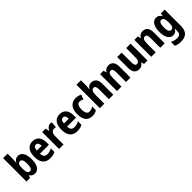

<svg xmlns="http://www.w3.org/2000/svg" viewBox="373 -2464 4408 4408"><g transform="rotate(-45 2577.0 -260.0)"><path d="M205 -577V-760H60V0H175L197 -58H205C239 -12 273 10 333 10C442 10 509 -94 509 -275C509 -456 442 -558 335 -558C276 -558 234 -529 205 -477H200C203 -516 205 -550 205 -577ZM287 -437C338 -437 362 -383 362 -277C362 -165 337 -110 288 -110C228 -110 205 -159 205 -265V-290C205 -387 226 -437 287 -437Z M808 -557C668 -557 587 -458 587 -271C587 -90 669 10 825 10C894 10 946 -2 993 -28V-144C942 -115 898 -103 844 -103C769 -103 732 -147 731 -233H1021V-309C1021 -465 943 -557 808 -557ZM812 -449C860 -449 887 -405 887 -334H732C735 -414 766 -449 812 -449Z M1383 -558C1326 -558 1280 -510 1256 -458H1249L1228 -548H1118V0H1262V-278C1262 -367 1307 -411 1368 -411C1390 -411 1407 -408 1420 -404L1433 -552C1417 -556 1399 -558 1383 -558Z M1688 -557C1548 -557 1467 -458 1467 -271C1467 -90 1549 10 1705 10C1774 10 1826 -2 1873 -28V-144C1822 -115 1778 -103 1724 -103C1649 -103 1612 -147 1611 -233H1901V-309C1901 -465 1823 -557 1688 -557ZM1692 -449C1740 -449 1767 -405 1767 -334H1612C1615 -414 1646 -449 1692 -449Z M2204 10C2259 10 2306 -5 2345 -33V-153C2305 -126 2261 -111 2217 -111C2157 -111 2123 -164 2123 -272C2123 -380 2157 -437 2216 -437C2250 -437 2283 -426 2317 -407L2358 -521C2316 -545 2268 -558 2210 -558C2058 -558 1976 -448 1976 -271C1976 -78 2057 10 2204 10Z M2587 -604V-760H2442V0H2587V-258C2587 -377 2606 -434 2673 -434C2715 -434 2734 -397 2734 -318V0H2879V-360C2879 -491 2818 -558 2717 -558C2657 -558 2611 -532 2585 -479H2577C2583 -513 2587 -555 2587 -604Z M3273 -558C3211 -558 3164 -530 3136 -477H3128L3111 -548H2998V0H3143V-258C3143 -383 3162 -434 3227 -434C3274 -434 3291 -395 3291 -318V0H3435V-360C3435 -492 3375 -558 3273 -558Z M3989 -548H3845V-279C3845 -173 3829 -114 3758 -114C3715 -114 3697 -153 3697 -233V-548H3553V-191C3553 -60 3612 10 3715 10C3775 10 3823 -16 3852 -69H3860L3877 0H3989Z M4385 -558C4323 -558 4276 -530 4248 -477H4240L4223 -548H4110V0H4255V-258C4255 -383 4274 -434 4339 -434C4386 -434 4403 -395 4403 -318V0H4547V-360C4547 -492 4487 -558 4385 -558Z M4822 -558C4712 -558 4645 -454 4645 -271C4645 -93 4711 10 4819 10C4881 10 4920 -18 4949 -72H4954C4951 -48 4950 -17 4950 3V14C4950 88 4908 120 4837 120C4778 120 4728 107 4671 78V203C4720 229 4773 240 4842 240C5017 240 5094 148 5094 -20V-548H4970L4958 -479H4951C4920 -534 4881 -558 4822 -558ZM4868 -437C4929 -437 4953 -388 4953 -279V-253C4953 -156 4928 -110 4870 -110C4818 -110 4792 -161 4792 -269C4792 -381 4818 -437 4868 -437Z"/></g></svg>

Font: Noto Sans Bengali Condensed
Style: Bold
Weight: 700
Width: 3
Designer: Joana Ranito - Universal Thirst; Jelle Bosma - Monotype Design Team
Foundry: Universal Thirst ehf.
Version: Version 3.000